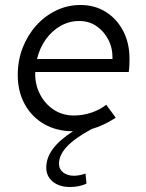

<svg xmlns="http://www.w3.org/2000/svg" viewBox="-20 -516 585 768"><path d="M260 232Q217 232 191 210.5Q165 189 165 154Q165 115 192 79Q219 43 272 9Q207 9 157 -19.5Q107 -48 79 -99Q51 -150 51 -216Q51 -274 70.5 -324.5Q90 -375 124.5 -413.5Q159 -452 204.5 -474Q250 -496 302 -496Q359 -496 403 -468.5Q447 -441 472.5 -392.5Q498 -344 498 -281Q498 -268 497.5 -255Q497 -242 495 -228H121Q119 -181 139 -141Q159 -101 194.5 -77.5Q230 -54 276 -54Q311 -54 345.5 -65.5Q380 -77 405 -97L443 -45Q418 -29 394.5 -18Q371 -7 347 0Q280 36 248 70Q216 104 216 139Q216 161 233 174Q250 187 276 187Q287 187 299.5 184.5Q312 182 322 178L326 218Q313 225 295.5 228.5Q278 232 260 232ZM297 -432Q257 -432 222.5 -412.5Q188 -393 163.5 -359Q139 -325 128 -280H430Q431 -323 413.5 -357Q396 -391 366 -411.5Q336 -432 297 -432Z"/></svg>

Font: Red Hat Text
Style: Italic
Weight: 300
Italic angle: -12°
Designer: Pentagram, MCKL
Foundry: Pentagram, MCKL
Version: Version 1.023